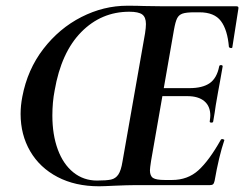

<svg xmlns="http://www.w3.org/2000/svg" viewBox="-20 -647 853 671"><path d="M52 -249Q52 -278 58 -309Q76 -404 131.5 -476Q187 -548 264.5 -587.5Q342 -627 425 -627Q461 -627 483 -626L554 -625H807Q815 -625 813 -616L805 -565L792 -482Q792 -479 788 -479Q785 -479 782.5 -480.5Q780 -482 780 -483Q775 -543 752 -573.5Q729 -604 677 -604H660Q631 -604 618 -599.5Q605 -595 599 -583Q593 -571 588 -543L508 -85Q504 -59 504 -52Q504 -32 515 -25Q526 -18 556 -18H581Q636 -18 673.5 -52Q711 -86 752 -159Q754 -161 756 -161Q759 -161 762 -159.5Q765 -158 764 -157Q745 -101 730 -15Q728 -6 724.5 -3Q721 0 713 0H450Q427 0 381 2Q341 4 326 4Q243 4 181 -28.5Q119 -61 85.5 -118.5Q52 -176 52 -249ZM408 -82 487 -531Q490 -551 490 -563Q490 -587 477 -596.5Q464 -606 432 -606Q334 -606 264 -535Q194 -464 171 -331Q163 -290 163 -243Q163 -176 182 -124.5Q201 -73 236.5 -44.5Q272 -16 319 -16Q352 -16 368 -19.5Q384 -23 393.5 -37Q403 -51 408 -82ZM713 -223Q715 -237 715 -243Q715 -276 694 -293.5Q673 -311 635 -311H502L505 -339H642Q688 -339 713 -356.5Q738 -374 746 -415Q747 -420 753 -419.5Q759 -419 758 -414L749 -363Q746 -348 742 -325L734 -279Q731 -256 725 -222Q724 -218 718 -218.5Q712 -219 713 -223Z"/></svg>

Font: Cormorant Infant
Style: Bold Italic
Weight: 700
Italic angle: -10°
Designer: Christian Thalmann (Catharsis Fonts)
Foundry: Catharsis Fonts
Version: Version 4.000